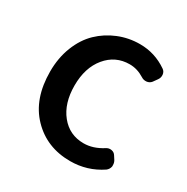

<svg xmlns="http://www.w3.org/2000/svg" viewBox="-137 -682 791 813"><g transform="rotate(30 258.5 -275.5)"><path d="M310.5 12.7Q196.3 12.7 122.1 -64Q47.9 -140.6 47.9 -274.4Q47.9 -340.8 69.8 -396.5Q91.8 -452.1 129.4 -488.3Q167 -524.4 216.3 -544.4Q265.6 -564.5 320.3 -564.5Q393.6 -564.5 454.1 -522.5Q465.8 -514.6 467.3 -500Q468.8 -485.4 460 -473.6L445.3 -453.1Q436.5 -442.4 422.4 -440.9Q408.2 -439.5 396.5 -447.3Q362.3 -468.8 325.2 -468.8Q255.9 -468.8 211.4 -415Q167 -361.3 167 -274.4Q167 -187.5 210 -134.3Q252.9 -81.1 322.3 -81.1Q368.2 -81.1 414.1 -110.4Q425.8 -118.2 439.5 -115.7Q453.1 -113.3 460 -101.6L470.7 -85Q476.6 -75.2 476.6 -63.5Q476.6 -60.5 476.6 -56.6Q473.6 -42 461.9 -33.2Q393.6 12.7 310.5 12.7Z"/></g></svg>

Font: Gen Jyuu GothicL Medium
Style: Regular
Weight: 500
Designer: [Source Han Sans]
Ryoko NISHIZUKA  (kana & ideographs); Paul D. Hunt (Latin, Greek & Cyrillic); Wenlong ZHANG  (bopomofo
Version: Version 1.002.20150607